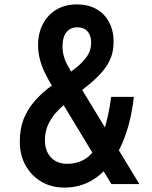

<svg xmlns="http://www.w3.org/2000/svg" viewBox="-20 -836 690 872"><path d="M272 16Q214 16 168.5 -10.5Q123 -37 96.5 -84Q70 -131 70 -193Q70 -252 87.5 -295.5Q105 -339 134 -373Q163 -407 197.5 -434Q232 -461 266.5 -484.5Q301 -508 329.5 -531.5Q358 -555 376 -581.5Q394 -608 394 -642Q394 -675 377.5 -693.5Q361 -712 331 -712Q300 -712 282 -690Q264 -668 264 -627Q264 -602 269.5 -581.5Q275 -561 285.5 -541.5Q296 -522 311 -497L613 0H486L219 -441Q199 -474 184 -505Q169 -536 161 -567Q153 -598 153 -630Q153 -686 175 -727.5Q197 -769 236.5 -792.5Q276 -816 329 -816Q380 -816 417.5 -795Q455 -774 475.5 -735.5Q496 -697 496 -646Q496 -600 479.5 -564.5Q463 -529 435 -499.5Q407 -470 373.5 -443.5Q340 -417 307 -391Q274 -365 246 -337Q218 -309 201 -275Q184 -241 184 -199Q184 -166 196.5 -142Q209 -118 231.5 -105Q254 -92 284 -92Q345 -92 385 -128Q425 -164 448.5 -232Q472 -300 485 -396H588Q578 -305 552.5 -230Q527 -155 486.5 -99.5Q446 -44 392.5 -14Q339 16 272 16Z"/></svg>

Font: Martian Mono SemiCondensed
Style: Regular
Weight: 400
Width: 4
Designer: Roman Shamin
Foundry: Evil Martians
Version: Version 1.000